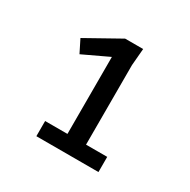

<svg xmlns="http://www.w3.org/2000/svg" viewBox="-100 -826 576 581"><g transform="rotate(30 188.5 -536.0)"><path d="M95 -394H173V-663L84 -621L62 -665L180 -731H243L238 -672V-394H312V-341H95Z"/></g></svg>

Font: BreeCF
Style: Light
Weight: 300
Designer: Veronika Burian, Jos Scaglione
Foundry: TypeTogether
Version: Version 0.0.2